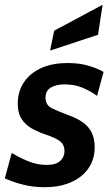

<svg xmlns="http://www.w3.org/2000/svg" viewBox="-33 -771 469 801"><path d="M153 10Q106 10 64 -0.5Q22 -11 -13 -27L16 -133Q45 -115 83 -99Q121 -83 162 -83Q200 -83 218 -99.5Q236 -116 236 -140Q236 -168 217 -182Q198 -196 160 -209Q126 -220 99 -235.5Q72 -251 56.5 -275.5Q41 -300 41 -339Q41 -387 65 -425Q89 -463 135.5 -485.5Q182 -508 250 -508Q298 -508 335.5 -497Q373 -486 399 -471L372 -371Q346 -390 312.5 -404.5Q279 -419 236 -419Q202 -419 179.5 -406Q157 -393 157 -364Q157 -332 184 -319Q211 -306 254 -290Q290 -277 314 -259.5Q338 -242 350 -217Q362 -192 362 -155Q362 -121 348.5 -91Q335 -61 308.5 -38.5Q282 -16 243 -3Q204 10 153 10ZM176 -560 193 -643 395 -751 376 -626Z"/></svg>

Font: Cabin VF Beta
Style: Italic
Weight: 400
Italic angle: -7°
Designer: Pablo Impallari
Foundry: Pablo Impallari. http://www.impallari.com Igino Marini. http://www.ikern.com
Version: Version 2.300